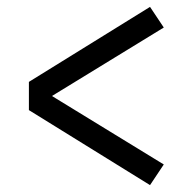

<svg xmlns="http://www.w3.org/2000/svg" viewBox="-20 -619 540 558"><path d="M416 -81 64 -299V-381L416 -599L456 -539L131 -340L456 -141Z"/></svg>

Font: Iosevka Algr
Style: Regular
Weight: 400
Monospace: yes
Designer: Belleve Invis
Foundry: Belleve Invis
Version: Version 26.0.2; ttfautohint (v1.8.3)